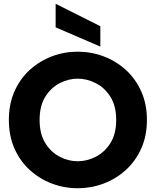

<svg xmlns="http://www.w3.org/2000/svg" viewBox="-20 -986 826 1018"><path d="M392 12Q320 12 254.5 -13Q189 -38 137.5 -85Q86 -132 56.5 -199Q27 -266 27 -350Q27 -434 56.5 -501Q86 -568 137.5 -615Q189 -662 254.5 -687Q320 -712 392 -712Q464 -712 530 -687Q596 -662 647.5 -615Q699 -568 729 -501Q759 -434 759 -350Q759 -266 729 -199Q699 -132 647.5 -85Q596 -38 530 -13Q464 12 392 12ZM392 -131Q441 -131 488 -155Q535 -179 565.5 -227.5Q596 -276 596 -350Q596 -425 565 -473.5Q534 -522 487 -545.5Q440 -569 392 -569Q344 -569 297.5 -545.5Q251 -522 220.5 -473.5Q190 -425 190 -350Q190 -276 220 -227.5Q250 -179 296.5 -155Q343 -131 392 -131ZM512 -739 275 -841V-966L512 -847Z"/></svg>

Font: Rethink Sans ExtraBold
Style: Regular
Weight: 800
Designer: The Rethink Sans project authors (Hans Thiessen). DM Sans designed by Colophon Foundry.
Foundry: Rethink Communications LLC
Version: Version 1.001